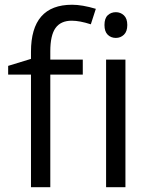

<svg xmlns="http://www.w3.org/2000/svg" viewBox="-20 -785 632 805"><path d="M327.1 -472.2H190.9V0H109.9V-472.2H14.2V-508.8L109.9 -538.1V-567.9Q109.9 -765.1 282.2 -765.1Q324.7 -765.1 381.8 -748L360.8 -683.1Q314 -698.2 280.8 -698.2Q234.9 -698.2 212.9 -667.7Q190.9 -637.2 190.9 -569.8V-535.2H327.1ZM505.9 0H424.8V-535.2H505.9ZM418 -680.2Q418 -708 431.6 -720.9Q445.3 -733.9 465.8 -733.9Q485.4 -733.9 499.5 -720.7Q513.7 -707.5 513.7 -680.2Q513.7 -652.8 499.5 -639.4Q485.4 -626 465.8 -626Q445.3 -626 431.6 -639.4Q418 -652.8 418 -680.2Z"/></svg>

Font: f01899195
Style: Regular
Weight: 400
Foundry: Ascender Corporation
Version: Version 1.10